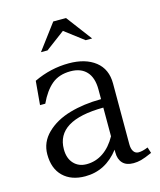

<svg xmlns="http://www.w3.org/2000/svg" viewBox="-111 -804 750 899"><g transform="rotate(-15 264.0 -354.5)"><path d="M252 -516.1Q332.5 -516.1 380.4 -478.5Q428.2 -440.9 428.2 -371.1V-77.1Q428.2 -54.2 436.8 -41.5Q445.3 -28.8 460.9 -28.8Q480 -28.8 506.8 -40L516.1 -11.2Q481 4.4 462.2 9.3Q443.4 14.2 424.8 14.2Q390.1 14.2 372.6 -4.6Q355 -23.4 355 -56.2V-69.8Q289.6 15.1 190.9 15.1Q123.5 15.1 84.2 -22.9Q44.9 -61 44.9 -129.9Q44.9 -189 88.9 -231.7Q132.8 -274.4 201.7 -294.4Q270.5 -314.5 355 -314.9V-361.8Q355 -418.9 327.6 -448.5Q300.3 -478 250 -478Q194.8 -478 159.4 -448.7Q124 -419.4 97.2 -361.8H71.8L82 -477.1Q164.1 -516.1 252 -516.1ZM126 -132.8Q126 -88.9 149.7 -63.5Q173.3 -38.1 211.9 -38.1Q255.9 -38.1 292.5 -63Q329.1 -87.9 355 -134.8V-273.9Q126 -272.5 126 -132.8ZM140.1 -600.1 232.9 -724.1H294.9L388.2 -600.1H356.9L265.1 -669.9L171.9 -600.1Z"/></g></svg>

Font: LT Superior Serif
Style: Regular
Weight: 400
Designer: Daniel Lyons
Foundry: LyonsType
Version: Version 2.120;FEAKit 1.0